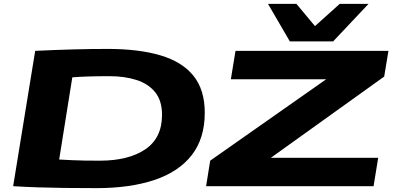

<svg xmlns="http://www.w3.org/2000/svg" viewBox="-20 -963 2032 993"><path d="M479 10Q386 10 313.5 9Q241 8 178 6Q115 4 48 0L162 -700Q267 -705 359.5 -707.5Q452 -710 537 -710Q698 -710 810.5 -676.5Q923 -643 981 -570.5Q1039 -498 1039 -380Q1039 -247 971.5 -160.5Q904 -74 778 -32Q652 10 479 10ZM497 -132Q644 -132 731 -190.5Q818 -249 818 -369Q818 -442 782.5 -486Q747 -530 685.5 -549.5Q624 -569 547 -569Q486 -569 437 -567.5Q388 -566 354 -563L286 -138Q323 -136 354 -134.5Q385 -133 418.5 -132.5Q452 -132 497 -132ZM1046 0 1067 -132 1667 -553H1174L1198 -700H1989L1967 -567L1381 -147H1936L1912 0ZM1886 -943 1703 -749H1479L1366 -943H1513L1609 -828L1737 -943Z"/></svg>

Font: Georama ExtraExtended
Style: Bold Italic
Weight: 700
Width: 8
Italic angle: -9°
Designer: Jean-Baptiste Levee
Foundry: Production Type
Version: Version 1.000